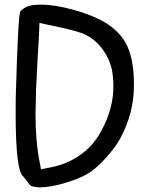

<svg xmlns="http://www.w3.org/2000/svg" viewBox="-20 -803 640 821"><path d="M66.4 -752.9Q71.3 -761.7 92.8 -773.4Q112.3 -783.2 153.3 -783.2Q212.9 -783.2 292 -761.7Q371.1 -740.2 425.8 -709Q495.1 -668 524.4 -605.5Q552.7 -543.9 552.7 -442.4V-436.5Q552.7 -319.3 494.1 -210.9Q474.6 -174.8 434.6 -129.9Q393.6 -85 363.3 -65.4Q326.2 -41 261.2 -21.5Q196.3 -2 150.4 -2Q131.8 -2 114.3 -7.8Q108.4 -9.8 99.6 -22.5Q97.7 -25.4 86.9 -39.1L80.1 -47.9Q46.9 -69.3 46.9 -321.3Q46.9 -377.9 47.9 -407.2Q57.6 -737.3 66.4 -752.9ZM351.6 -651.4Q326.2 -667 234.4 -686.5L148.4 -705.1V-693.4Q148.4 -673.8 139.6 -531.2Q132.8 -410.2 131.8 -318.4Q131.8 -199.2 149.4 -110.4L155.3 -79.1L184.6 -85Q260.7 -97.7 319.3 -137.7Q377.9 -177.7 412.1 -241.2Q464.8 -337.9 464.8 -431.6Q464.8 -468.8 459 -502.9Q449.2 -549.8 419.9 -590.8Q390.6 -630.9 351.6 -651.4Z"/></svg>

Font: sage sans
Style: Regular
Weight: 400
Version: Version 001.032